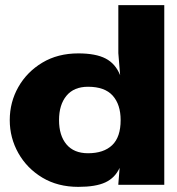

<svg xmlns="http://www.w3.org/2000/svg" viewBox="-20 -720 691 748"><path d="M285 8Q205 8 145 -28Q85 -64 51.5 -123.5Q18 -183 18 -252Q18 -322 51.5 -381Q85 -440 145 -476Q205 -512 285 -512Q353 -512 391.5 -492Q430 -472 448 -427L441 -513V-700H620V0H441V-3L446 -66Q428 -27 390.5 -9.5Q353 8 285 8ZM323 -123Q384 -123 417 -154.5Q450 -186 450 -252Q450 -313 419 -347.5Q388 -382 323 -382Q268 -382 239 -347Q210 -312 210 -252Q210 -192 239 -157.5Q268 -123 323 -123Z"/></svg>

Font: Panamera Black
Style: Regular
Weight: 900
Designer: Bastien Sozeau
Foundry: NBR — Bastien Sozeau
Version: Version 3.002; ttfautohint (v1.8.4.7-5d5b);gftools[0.9.33]